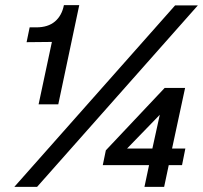

<svg xmlns="http://www.w3.org/2000/svg" viewBox="-20 -731 794 751"><path d="M131 -323 183 -567 84 -566 96 -624H122Q168 -624 195 -647Q222 -670 230 -711H290L208 -323ZM36 0 665 -710H754L125 0ZM545 0 563 -85H382L394 -143L624 -387H704L653 -150H705L692 -85H640L622 0ZM477 -150H576L605 -282Z"/></svg>

Font: Geist Medium
Style: Italic
Weight: 500
Italic angle: -12°
Designer: Basement.studio, Andrés Briganti, Mateo Zaragoza
Foundry: Basement.studio, Vercel, Andrés Briganti, Guido Ferreyra, Mateo Zaragoza
Version: Version 1.500; ttfautohint (v1.8.4.7-5d5b)